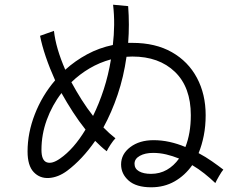

<svg xmlns="http://www.w3.org/2000/svg" viewBox="-20 -799 1040 815"><path d="M622 -4Q558 -4 526 -32.5Q494 -61 494 -101Q494 -145 533 -174.5Q572 -204 632 -204Q666 -204 700 -196.5Q734 -189 767 -175Q790 -233 790 -310Q790 -429 722.5 -494Q655 -559 542 -559Q536 -559 529.5 -558.5Q523 -558 517 -558Q505 -473 479.5 -397.5Q454 -322 419 -258Q443 -233 470 -212Q461 -203 449.5 -185.5Q438 -168 433 -157Q420 -167 408 -178Q396 -189 384 -201Q329 -122 265 -74Q227 -46 188 -43.5Q149 -41 123 -68.5Q97 -96 97 -156Q97 -235 128 -314.5Q159 -394 214 -458Q191 -509 174.5 -557.5Q158 -606 150 -647L209 -668Q217 -595 257 -503Q299 -541 350 -568.5Q401 -596 459 -608Q464 -650 464.5 -693Q465 -736 460 -779L524 -773Q530 -693 524 -617H542Q640 -617 709.5 -577.5Q779 -538 816 -468.5Q853 -399 853 -310Q853 -264 845 -223.5Q837 -183 823 -149Q853 -133 879.5 -114.5Q906 -96 928 -79Q921 -71 910 -52Q899 -33 894 -22Q872 -43 847.5 -62.5Q823 -82 796 -98Q765 -54 721 -29Q677 -4 622 -4ZM235 -126Q293 -166 343 -249Q315 -284 289.5 -323.5Q264 -363 241 -404Q201 -352 178.5 -290Q156 -228 156 -163Q156 -118 178.5 -110Q201 -102 235 -126ZM375 -307Q401 -360 420.5 -420Q440 -480 451 -547Q403 -534 360.5 -509Q318 -484 283 -450Q303 -413 326 -376.5Q349 -340 375 -307ZM621 -61Q658 -61 688 -78Q718 -95 740 -126Q713 -137 685.5 -143.5Q658 -150 630 -150Q596 -150 573.5 -137.5Q551 -125 551 -104Q551 -83 570 -72Q589 -61 621 -61Z"/></svg>

Font: Zen Kaku Gothic New
Style: Regular
Weight: 400
Designer: Yoshimichi Ohira
Foundry: Positype
Version: Version 1.001